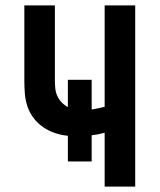

<svg xmlns="http://www.w3.org/2000/svg" viewBox="-20 -690 590 710"><path d="M367 0V-199Q355 -196 343 -193.5Q331 -191 319 -190V-93H231V-188Q207 -190 183.5 -198Q160 -206 140 -219.5Q120 -233 105 -252.5Q90 -272 82 -295Q74 -318 72 -342.5Q70 -367 70 -391V-670H183V-391Q183 -377 184.5 -362.5Q186 -348 192 -335Q198 -322 208 -311.5Q218 -301 231 -294V-395H319V-285Q331 -287 343 -289.5Q355 -292 367 -295V-670H480V0Z"/></svg>

Font: Lode
Style: Bold
Weight: 700
Monospace: yes
Designer: Belleve Invis
Foundry: Belleve Invis
Version: Version 29.2.0; ttfautohint (v1.8.3)